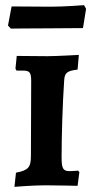

<svg xmlns="http://www.w3.org/2000/svg" viewBox="-20 -719 360 745"><path d="M22 -608C22 -608 102 -609 161 -609L302 -610L314 -685L306 -699C306 -699 229 -693 179 -693C120 -693 25 -694 25 -694L11 -620ZM36 6C36 6 108 0 155 0C192 0 281 2 281 2L288 -51L283 -57C283 -57 268 -55 250 -55C225 -55 219 -65 219 -108C219 -195 223 -319 229 -407C231 -436 239 -444 281 -449L286 -506C286 -506 200 -501 164 -501C124 -501 72 -502 45 -502L40 -453L44 -445H71C95 -445 101 -437 101 -405L100 -114C100 -70 90 -58 42 -49Z"/></svg>

Font: Alegreya SC
Style: Bold
Weight: 700
Designer: Juan Pablo del Peral
Foundry: Huerta Tipografica
Version: Version 2.007;PS 002.007;hotconv 1.0.88;makeotf.lib2.5.64775